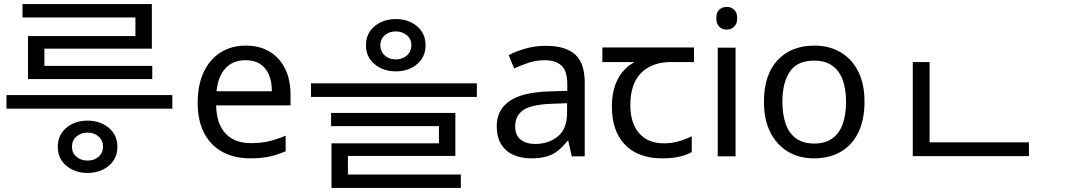

<svg xmlns="http://www.w3.org/2000/svg" viewBox="-20 -771 5258 947"><path d="M412 82Q349 82 307 46.5Q265 11 265 -47Q265 -105 307 -140.5Q349 -176 412 -176Q474 -176 516.5 -140.5Q559 -105 559 -47Q559 11 516.5 46.5Q474 82 412 82ZM412 21Q445 21 466.5 2Q488 -17 488 -47Q488 -78 466.5 -97.5Q445 -117 412 -117Q379 -117 357 -97.5Q335 -78 335 -47Q335 -17 357 2Q379 21 412 21ZM830 -235H12V-302H830ZM731 -381H118V-593H648V-707H729V-531H199V-446H731ZM729 -685H91V-751H729Z M1192 -546Q1261 -546 1310.5 -516Q1360 -486 1386.5 -431.5Q1413 -377 1413 -304V-251H1046Q1048 -160 1092.5 -112.5Q1137 -65 1217 -65Q1268 -65 1307.5 -74.5Q1347 -84 1389 -102V-25Q1348 -7 1308 1.5Q1268 10 1213 10Q1137 10 1078.5 -21Q1020 -52 987.5 -113.5Q955 -175 955 -264Q955 -352 984.5 -415Q1014 -478 1067.5 -512Q1121 -546 1192 -546ZM1191 -474Q1128 -474 1091.5 -433.5Q1055 -393 1048 -321H1321Q1321 -367 1307 -401Q1293 -435 1264.5 -454.5Q1236 -474 1191 -474Z M1932 -677Q1995 -677 2037 -641.5Q2079 -606 2079 -548Q2079 -490 2037 -454.5Q1995 -419 1932 -419Q1870 -419 1827.5 -454.5Q1785 -490 1785 -548Q1785 -606 1827.5 -641.5Q1870 -677 1932 -677ZM1932 -616Q1899 -616 1877.5 -597Q1856 -578 1856 -548Q1856 -517 1877.5 -497.5Q1899 -478 1932 -478Q1965 -478 1987 -497.5Q2009 -517 2009 -548Q2009 -578 1987 -597Q1965 -616 1932 -616ZM1514 -360H2332V-293H1514ZM1613 -214H2226V-2H1696V112H1615V-64H2145V-149H1613ZM1615 90H2253V156H1615Z M2672 -545Q2770 -545 2817 -502Q2864 -459 2864 -365V0H2800L2783 -76H2779Q2756 -47 2731.5 -27.5Q2707 -8 2675.5 1Q2644 10 2599 10Q2551 10 2512.5 -7Q2474 -24 2452 -59.5Q2430 -95 2430 -149Q2430 -229 2493 -272.5Q2556 -316 2687 -320L2778 -323V-355Q2778 -422 2749 -448Q2720 -474 2667 -474Q2625 -474 2587 -461.5Q2549 -449 2516 -433L2489 -499Q2524 -518 2572 -531.5Q2620 -545 2672 -545ZM2698 -259Q2598 -255 2559.5 -227Q2521 -199 2521 -148Q2521 -103 2548.5 -82Q2576 -61 2619 -61Q2687 -61 2732 -98.5Q2777 -136 2777 -214V-262Z M3246 10Q3128 10 3063 -57Q2998 -124 2998 -245Q2998 -325 3027 -380.5Q3056 -436 3110 -465H2951V-537H3403V-465H3290Q3196 -465 3142.5 -411.5Q3089 -358 3089 -252Q3089 -165 3132 -114.5Q3175 -64 3255 -64Q3292 -64 3326 -73.5Q3360 -83 3392 -99V-21Q3363 -5 3328 2.5Q3293 10 3246 10Z M3608 -536V0H3520V-536ZM3565 -737Q3585 -737 3600.5 -723.5Q3616 -710 3616 -681Q3616 -653 3600.5 -639Q3585 -625 3565 -625Q3543 -625 3528 -639Q3513 -653 3513 -681Q3513 -710 3528 -723.5Q3543 -737 3565 -737Z M4244 -269Q4244 -180 4213.5 -117.5Q4183 -55 4127 -22.5Q4071 10 3994 10Q3923 10 3867.5 -22.5Q3812 -55 3780 -117.5Q3748 -180 3748 -269Q3748 -402 3815 -474Q3882 -546 3997 -546Q4070 -546 4125.5 -513.5Q4181 -481 4212.5 -419.5Q4244 -358 4244 -269ZM3839 -269Q3839 -206 3855.5 -159.5Q3872 -113 3907 -88Q3942 -63 3996 -63Q4050 -63 4085 -88Q4120 -113 4136.5 -159.5Q4153 -206 4153 -269Q4153 -333 4136 -378Q4119 -423 4084.5 -447.5Q4050 -472 3995 -472Q3913 -472 3876 -418Q3839 -364 3839 -269Z M4482 -69H5055V-1H4482ZM4482 -465H4565V-43H4482Z"/></svg>

Font: korean115
Style: Regular
Weight: 400
Designer: Monotype Design Team
Foundry: Monotype Imaging Inc.
Version: Version 2.013